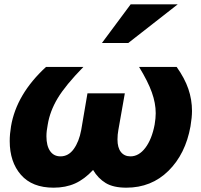

<svg xmlns="http://www.w3.org/2000/svg" viewBox="-20 -856 932 889"><path d="M385 -424 356 -254Q346 -200 321.5 -166Q297 -132 260 -132Q229 -132 212 -156.5Q195 -181 195 -225Q195 -249 201 -279Q211 -341 247 -401Q283 -461 366 -546H193Q56 -420 31 -271Q25 -235 25 -203Q25 -106 77 -46.5Q129 13 228 13Q284 13 327.5 -6.5Q371 -26 411 -69Q434 -30 469.5 -8.5Q505 13 565 13Q681 13 760 -65Q839 -143 862 -271Q869 -313 869 -342Q869 -395 852 -444.5Q835 -494 798 -546H624Q665 -479 683 -428.5Q701 -378 701 -332Q701 -309 696 -279Q683 -211 653 -171.5Q623 -132 584 -132Q556 -132 540 -152Q524 -172 524 -210Q524 -233 528 -254L558 -424ZM452 -657H574L803 -836H585Z"/></svg>

Font: Geom ExtraBold
Style: Bold Italic
Weight: 800
Italic angle: -10°
Version: Version 1.102